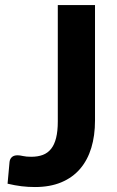

<svg xmlns="http://www.w3.org/2000/svg" viewBox="-20 -746 472 774"><path d="M363 -260Q363 -199 348 -149.8Q333 -100.5 302.8 -65.2Q272.5 -30 227 -11Q181.5 8 121 8Q93.5 8 66.8 4.8Q40 1.5 10.5 -5.5Q12.5 -27.5 14.5 -49.5Q16.5 -71.5 18.5 -93.5Q20 -105.5 28 -112.8Q36 -120 51 -120Q59.5 -120 72.8 -117Q86 -114 105.5 -114Q132.5 -114 152.5 -121.5Q172.5 -129 186 -146Q199.5 -163 206.2 -190.2Q213 -217.5 213 -256.5V-725.5H363Z"/></svg>

Font: Lato
Style: Regular
Weight: 800
Designer: Lukasz Dziedzic with Adam Twardoch and Botio Nikoltchev
Foundry: tyPoland Lukasz Dziedzic
Version: Version 2.015; 2015-08-06; http://www.latofonts.com/; ttfaut